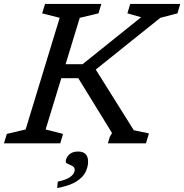

<svg xmlns="http://www.w3.org/2000/svg" viewBox="-40 -724 930 970"><path d="M636 -66 712.5 -50 697.5 0H505L514.5 -32L526 -52L355.5 -329H238L259.5 -399.5H377L673 -637L603.5 -656.5L618 -704H870.5L856.5 -656.5L770 -634L415 -349.5L422.5 -406.5ZM261.5 -634 173 -656.5 187.5 -704H472L457.5 -656.5L363 -634L190.5 -70L278.5 -47.5L264.5 0H-20L-5.5 -47.5L89.5 -70ZM292 93Q292 75.5 307.8 58.5Q323.5 41.5 355 41.5Q378.5 41.5 391.8 54Q405 66.5 405 93Q405 119 392 145.5Q379 172 345.2 193.2Q311.5 214.5 249 226L252 193.5Q288 186 306 175.5Q324 165 330.8 154Q337.5 143 337.5 134Q337.5 121.5 326 115Q314.5 108.5 303.2 104Q292 99.5 292 93Z"/></svg>

Font: Newsreader 7pt
Style: Italic
Weight: 400
Italic angle: -17°
Designer: Hugues Gentile
Foundry: Production Type
Version: Version 1.003